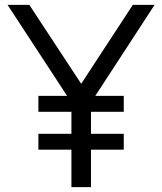

<svg xmlns="http://www.w3.org/2000/svg" viewBox="-20 -765 663 785"><path d="M272 -346 11 -745H100L328 -398H296L523 -745H612L352 -346V0H272ZM137 -373H486V-308H137ZM137 -218H486V-153H137Z"/></svg>

Font: Trafiko Sans Variable
Style: Regular
Weight: 400
Designer: Gumpita Rahayu / Trafiko
Foundry: Tokotype / Trafiko
Version: Version 0.001;FEAKit 1.0